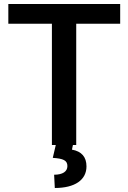

<svg xmlns="http://www.w3.org/2000/svg" viewBox="-20 -731 647 968"><path d="M585.9 -710.9H22V-611.3H241.7V0H261.2L246.1 64.9C298.3 68.4 319.8 77.1 319.8 106.4C319.8 133.8 295.9 149.9 252.9 149.9L256.3 216.8C357.4 216.8 416 176.3 416 107.9C416 60.5 391.6 32.2 342.8 23.4L347.7 0H364.3V-611.3H585.9Z"/></svg>

Font: Roboto Medium
Style: Regular
Weight: 500
Designer: Google
Version: Version 2.137; 2017